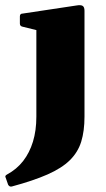

<svg xmlns="http://www.w3.org/2000/svg" viewBox="-62 -532 407 734"><path d="M77 -86V-310H261V-86ZM-40 148Q-45 140 -35 135Q2 115 26.5 83.5Q51 52 64 9.5Q77 -33 77 -86H261Q261 -31 248.5 9.5Q236 50 205 80.5Q174 111 119.5 135Q65 159 -17 181Q-26 183 -31 174ZM77 -310V-462L97 -412L24 -430Q14 -432 14 -442V-469Q14 -480 24 -480L230 -511Q247 -514 254 -509.5Q261 -505 261 -491V-310Z"/></svg>

Font: Hahmlet ExtraBold
Style: Regular
Weight: 800
Designer: Minjoo Ham & Mark Frömberg
Foundry: hypertype
Version: Version 1.002